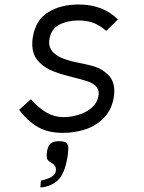

<svg xmlns="http://www.w3.org/2000/svg" viewBox="-20 -580 640 854"><path d="M65 -91.5 117.5 -138.5Q151 -100 186.5 -79.5Q222 -59 262.5 -59Q294.5 -59 328.2 -69Q362 -79 387 -100Q412 -121 417.5 -152Q419 -159 419 -165Q419 -185 405.5 -197.8Q392 -210.5 370 -218Q348 -225.5 306.5 -236L285 -241.5Q237 -253.5 202.8 -269.2Q168.5 -285 146 -313Q123.5 -341 123.5 -384.5Q123.5 -399 125.5 -411.5Q137.5 -490.5 193.5 -525.2Q249.5 -560 330.5 -560Q386.5 -560 430.2 -542.2Q474 -524.5 504.5 -493.5L452.5 -442.5Q427 -465 398.5 -477Q370 -489 329.5 -489Q280 -489 243.8 -470.2Q207.5 -451.5 200 -406Q198.5 -398.5 198.5 -391.5Q198.5 -358.5 229.5 -336.2Q260.5 -314 330.5 -300.5Q374 -292.5 404.8 -282.5Q435.5 -272.5 462 -246.2Q488.5 -220 488.5 -174Q488.5 -163 486 -147Q476.5 -90 441.2 -54.8Q406 -19.5 358.5 -4.2Q311 11 260.5 11Q191.5 11 146 -16.5Q100.5 -44 65 -91.5ZM207.5 207.5Q217.5 202 222 196.2Q226.5 190.5 228.5 180.5Q229 178 229 173Q229 160.5 217.5 150.5Q213.5 147 206.5 143Q196.5 137 192 131Q187.5 125 187.5 111.5L188.5 98Q192 71 203.8 59.5Q215.5 48 243 48Q266.5 48 275.2 56Q284 64 284 82Q284 87.5 282 104.5Q277 147 264 180Q258 195 251.5 204.8Q245 214.5 236.5 222.5Q220.5 237.5 197.5 246Q176.5 253.5 159.5 253.5L162 223Q188 218 207.5 207.5Z"/></svg>

Font: JuliaMono Light
Style: Italic
Weight: 300
Italic angle: -9°
Monospace: yes
Designer: cormullion
Foundry: corm
Version: Version 0.054; ttfautohint (v1.8.4)